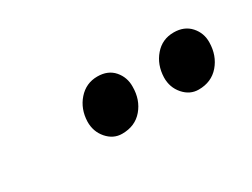

<svg xmlns="http://www.w3.org/2000/svg" viewBox="-28 -885 527 402"><g transform="rotate(-30 235.0 -684.0)"><path d="M189.5 -619Q168.5 -619 153.5 -636.2Q138.5 -653.5 139 -677.5Q140 -707.5 158.2 -728.2Q176.5 -749 204 -749Q229.5 -749 243.8 -732.5Q258 -716 257.5 -693.5Q257.5 -662 239.2 -640.5Q221 -619 189.5 -619ZM374.5 -619Q353.5 -619 338.5 -636.2Q323.5 -653.5 324 -677.5Q325 -707.5 342.8 -728.2Q360.5 -749 388.5 -749Q414 -749 428.8 -732.5Q443.5 -716 443 -693.5Q442.5 -662 424 -640.5Q405.5 -619 374.5 -619Z"/></g></svg>

Font: Merriweather 24pt
Style: Italic
Weight: 400
Italic angle: -7.8°
Designer: Eben Sorkin
Foundry: Eben Sorkin
Version: Version 2.101